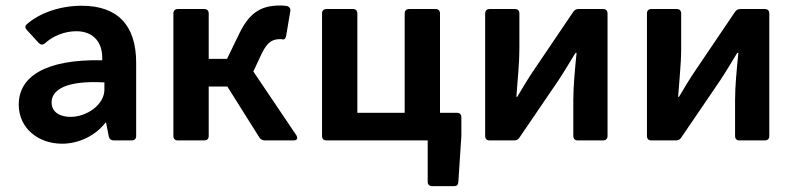

<svg xmlns="http://www.w3.org/2000/svg" viewBox="-20 -501 2835 685"><path d="M271.5 -480.5C195.3 -480.5 121.1 -455.1 75.2 -414.1C68.4 -408.2 69.3 -400.4 76.2 -393.6L118.2 -347.7C125 -340.8 132.8 -339.8 140.6 -346.7C168 -372.1 210 -389.6 252 -389.6C313.5 -389.6 346.7 -349.6 344.7 -290V-286.1C139.6 -290 46.9 -226.6 46.9 -127.9C46.9 -42 118.2 11.7 201.2 11.7C258.8 11.7 318.4 -14.6 356.4 -63.5H358.4L368.2 -13.7C370.1 -4.9 377 0 385.7 0H450.2C460 0 465.8 -5.9 465.8 -15.6V-277.3C465.8 -411.1 399.4 -480.5 271.5 -480.5ZM231.4 -84C197.3 -84 164.1 -98.6 164.1 -135.7C164.1 -179.7 213.9 -214.8 352.5 -207V-181.6C352.5 -127 289.1 -84 231.4 -84Z M883.8 -246.1 914.1 -310.5C935.5 -354.5 955.1 -361.3 979.5 -361.3C982.4 -361.3 986.3 -361.3 989.3 -360.4C995.1 -359.4 999 -363.3 1001 -374L1015.6 -460C1017.6 -468.8 1013.7 -476.6 1003.9 -479.5C997.1 -480.5 989.3 -481.4 981.4 -481.4C917 -481.4 873 -461.9 834 -381.8L790 -291H724.6V-453.1C724.6 -462.9 718.8 -468.8 709 -468.8H614.3C604.5 -468.8 598.6 -462.9 598.6 -453.1V-15.6C598.6 -5.9 604.5 0 614.3 0H709C718.8 0 724.6 -5.9 724.6 -15.6V-192.4H791L905.3 -10.7C909.2 -3.9 917 0 924.8 0H1027.3C1040 0 1043.9 -7.8 1037.1 -18.6Z M1549.8 -98.6V-453.1C1549.8 -462.9 1543.9 -468.8 1534.2 -468.8H1439.5C1429.7 -468.8 1423.8 -462.9 1423.8 -453.1V-98.6H1254.9V-453.1C1254.9 -462.9 1249 -468.8 1239.3 -468.8H1144.5C1134.8 -468.8 1128.9 -462.9 1128.9 -453.1V-15.6C1128.9 -5.9 1134.8 0 1144.5 0H1505.9V147.5C1505.9 157.2 1511.7 163.1 1521.5 163.1H1599.6C1609.4 163.1 1614.3 159.2 1615.2 148.4L1626 -15.6V-83C1626 -92.8 1620.1 -98.6 1610.4 -98.6Z M1710.9 -453.1V-15.6C1710.9 -5.9 1716.8 0 1726.6 0H1814.5C1822.3 0 1828.1 -2.9 1833 -9.8L1972.7 -214.8C1990.2 -241.2 2016.6 -285.2 2033.2 -312.5H2037.1C2031.2 -253.9 2025.4 -193.4 2025.4 -144.5V-15.6C2025.4 -5.9 2031.2 0 2041 0H2131.8C2141.6 0 2147.5 -5.9 2147.5 -15.6V-453.1C2147.5 -462.9 2141.6 -468.8 2131.8 -468.8H2043.9C2036.1 -468.8 2030.3 -465.8 2025.4 -459L1886.7 -253.9C1868.2 -227.5 1841.8 -183.6 1825.2 -155.3H1822.3C1826.2 -213.9 1833 -275.4 1833 -324.2V-453.1C1833 -462.9 1827.1 -468.8 1817.4 -468.8H1726.6C1716.8 -468.8 1710.9 -462.9 1710.9 -453.1Z M2288.1 -453.1V-15.6C2288.1 -5.9 2293.9 0 2303.7 0H2391.6C2399.4 0 2405.3 -2.9 2410.2 -9.8L2549.8 -214.8C2567.4 -241.2 2593.8 -285.2 2610.4 -312.5H2614.3C2608.4 -253.9 2602.5 -193.4 2602.5 -144.5V-15.6C2602.5 -5.9 2608.4 0 2618.2 0H2709C2718.8 0 2724.6 -5.9 2724.6 -15.6V-453.1C2724.6 -462.9 2718.8 -468.8 2709 -468.8H2621.1C2613.3 -468.8 2607.4 -465.8 2602.5 -459L2463.9 -253.9C2445.3 -227.5 2418.9 -183.6 2402.3 -155.3H2399.4C2403.3 -213.9 2410.2 -275.4 2410.2 -324.2V-453.1C2410.2 -462.9 2404.3 -468.8 2394.5 -468.8H2303.7C2293.9 -468.8 2288.1 -462.9 2288.1 -453.1Z"/></svg>

Font: Ed Sans Neue SemiBold
Style: Regular
Weight: 600
Designer: Stephen Hutchings
Version: Version 1.004;PS 001.004;hotconv 1.0.88;makeotf.lib2.5.64775